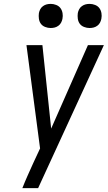

<svg xmlns="http://www.w3.org/2000/svg" viewBox="-20 -967 554 987"><path d="M95 0Q108 -33 122.5 -65.5Q137 -98 152 -131L186 -204L116 -735H198L243 -306L432 -735H514Q430 -551 345 -367.5Q260 -184 176 0ZM440 -823Q426 -823 412 -828.5Q398 -834 390 -845Q382 -856 380 -870.5Q378 -885 380 -900Q382 -910 387 -919.5Q392 -929 401 -935.5Q410 -942 420 -944.5Q430 -947 441 -947Q455 -947 469 -941.5Q483 -936 491 -925Q499 -914 501.5 -899.5Q504 -885 501 -870Q499 -860 494 -850.5Q489 -841 480 -834.5Q471 -828 461 -825.5Q451 -823 440 -823ZM240 -823Q226 -823 212 -828.5Q198 -834 190 -845Q182 -856 180 -870.5Q178 -885 180 -900Q182 -910 187 -919.5Q192 -929 201 -935.5Q210 -942 220 -944.5Q230 -947 241 -947Q255 -947 269 -941.5Q283 -936 291 -925Q299 -914 301.5 -899.5Q304 -885 301 -870Q299 -860 294 -850.5Q289 -841 280 -834.5Q271 -828 261 -825.5Q251 -823 240 -823Z"/></svg>

Font: Iosevka Fixed
Style: Italic
Weight: 400
Italic angle: -9°
Monospace: yes
Designer: Belleve Invis
Foundry: Belleve Invis
Version: Version 33.2.4